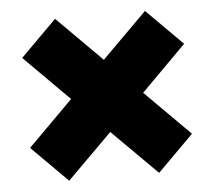

<svg xmlns="http://www.w3.org/2000/svg" viewBox="-43 -609 676 606"><g transform="rotate(-5 295.0 -306.5)"><path d="M152.5 -50 38.5 -164 181 -306.5 38.5 -449 152.5 -563 295 -420.5 296.5 -422.5 437.5 -563 551.5 -449 411 -308 409 -306.5 551.5 -164 437.5 -50 296.5 -190.5 295 -192Z"/></g></svg>

Font: Heraclito ExtraBold
Style: Regular
Weight: 800
Designer: Kostas Bartsokas (font) & Cristiano Sobral (main changes)
Foundry: Kostas Bartsokas (font) & Cristiano Sobral (main changes)
Version: Version 1.00;July 8, 2020;FontCreator 13.0.0.2655 64-bit